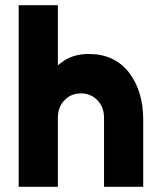

<svg xmlns="http://www.w3.org/2000/svg" viewBox="-20 -720 615 740"><path d="M532 0V-258Q532 -314 518 -360Q504 -406 476 -442Q420 -512 322 -512Q259 -512 217 -479Q213 -476 209.5 -473.5Q206 -471 203 -468V-700H52V0H203V-265Q203 -308 229 -334Q254 -360 292 -360Q330 -360 355 -334Q381 -308 381 -265V0Z"/></svg>

Font: Unageo
Style: ExtraBold
Weight: 800
Designer: Richard Sepsi
Foundry: Richard Sepsi
Version: Version 2.000